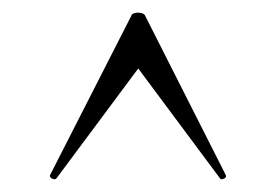

<svg xmlns="http://www.w3.org/2000/svg" viewBox="-20 -493 432 300"><path d="M333 -219 207 -468C205 -475 186 -475 185 -468L58 -219C57 -215 65 -211 68 -214L196 -386L324 -214C326 -211 335 -215 333 -219Z"/></svg>

Font: Cormorant SC
Style: Regular
Weight: 400
Designer: Christian Thalmann (Catharsis Fonts)
Version: Version 1.000;PS 001.000;hotconv 1.0.70;makeotf.lib2.5.58329